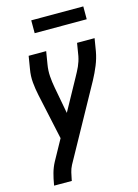

<svg xmlns="http://www.w3.org/2000/svg" viewBox="-135 -780 771 1069"><g transform="rotate(-15 250.0 -246.0)"><path d="M40 215 41 208Q46 177 54.5 146Q63 115 78 87L143 -31L86 -295Q78 -332 74.5 -370Q71 -408 78 -447L90 -520H191L179 -447Q173 -412 175.5 -378.5Q178 -345 184 -313L213 -158L312 -338Q319 -351 326 -364Q333 -377 339 -390.5Q345 -404 349.5 -418Q354 -432 357 -447L369 -520H470L458 -447Q451 -408 435.5 -370Q420 -332 400 -295L166 129Q156 148 151.5 168Q147 188 143 208L142 215ZM455 -633H155V-707H455Z"/></g></svg>

Font: Iosevka Term Curly SmBd Obl
Style: Regular
Weight: 600
Italic angle: -9°
Designer: Belleve Invis
Foundry: Belleve Invis
Version: Version 32.3.0